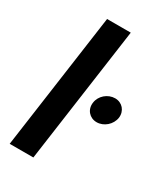

<svg xmlns="http://www.w3.org/2000/svg" viewBox="-187 -842 809 927"><g transform="rotate(30 217.0 -378.5)"><path d="M23 0H155L261 -757H129ZM272 -373C266 -333 294 -300 334 -300C374 -300 411 -332 417 -373C422 -413 394 -445 355 -445C314 -445 277 -413 272 -373Z"/></g></svg>

Font: Mluvka Bold
Style: Italic
Weight: 700
Italic angle: -8°
Designer: Modified by Jiří Krblich, Original typeface by Gumpita Rahayu
Foundry: Gumpita Rahayu & Jiří Krblich
Version: Version 2.000;Glyphs 3.1.1 (3134)